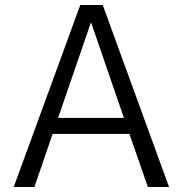

<svg xmlns="http://www.w3.org/2000/svg" viewBox="-20 -750 733 770"><path d="M35 0 302 -730H392L658 0H573L499 -213H191L118 0ZM213 -277H477L346 -658H344Z"/></svg>

Font: Mplus 1p
Style: Regular
Weight: 400
Version: Version 1.061